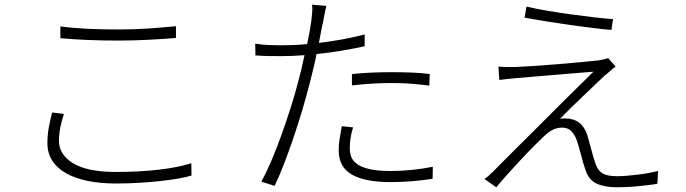

<svg xmlns="http://www.w3.org/2000/svg" viewBox="-20 -768 2908 814"><path d="M236 -656Q287 -649 350 -646Q413 -643 482 -643Q550 -643 613.5 -647.5Q677 -652 726 -657V-607Q678 -603 612.5 -599.5Q547 -596 482 -596Q413 -596 352.5 -598.5Q292 -601 236 -606ZM251 -285Q241 -255 235.5 -226.5Q230 -198 230 -171Q230 -112 290.5 -75.5Q351 -39 471 -39Q521 -39 568 -41.5Q615 -44 656.5 -49Q698 -54 732.5 -61Q767 -68 791 -76L792 -24Q770 -17 736 -11Q702 -5 660.5 -0.5Q619 4 571 7Q523 10 472 10Q405 10 351.5 -1Q298 -12 260 -33.5Q222 -55 201.5 -87Q181 -119 181 -161Q181 -196 187 -228Q193 -260 201 -291Z M1472 -454Q1507 -458 1550.5 -460Q1594 -462 1640 -462Q1682 -462 1723.5 -460.5Q1765 -459 1802 -454L1800 -405Q1763 -410 1723.5 -413Q1684 -416 1642 -416Q1600 -416 1558 -413.5Q1516 -411 1472 -406ZM1526 -572Q1477 -561 1425 -552.5Q1373 -544 1322 -539Q1316 -507 1308 -475Q1300 -443 1292 -411Q1279 -360 1261 -299.5Q1243 -239 1223 -180.5Q1203 -122 1182.5 -69Q1162 -16 1144 20L1088 2Q1109 -36 1131 -87.5Q1153 -139 1173.5 -196.5Q1194 -254 1212.5 -312Q1231 -370 1244 -421Q1251 -446 1258 -475.5Q1265 -505 1271 -534Q1244 -532 1218.5 -531Q1193 -530 1170 -530Q1141 -530 1115 -530.5Q1089 -531 1063 -533L1062 -583Q1093 -578 1120.5 -577Q1148 -576 1172 -576Q1197 -576 1224.5 -577Q1252 -578 1282 -581Q1289 -613 1293.5 -639Q1298 -665 1300 -681Q1302 -697 1303.5 -715.5Q1305 -734 1303 -748L1364 -743Q1360 -729 1356 -709Q1352 -689 1350 -676Q1345 -656 1341 -633.5Q1337 -611 1332 -586Q1381 -592 1431 -601Q1481 -610 1526 -622ZM1477 -228Q1469 -203 1466 -181Q1463 -159 1463 -140Q1463 -122 1468.5 -105Q1474 -88 1492 -74Q1510 -60 1544.5 -51.5Q1579 -43 1637 -43Q1683 -43 1729.5 -48Q1776 -53 1815 -61L1814 -10Q1776 -4 1730.5 0Q1685 4 1636 4Q1527 4 1471.5 -28Q1416 -60 1416 -130Q1416 -154 1419.5 -177.5Q1423 -201 1429 -233Z M2212 -740Q2250 -731 2300 -722.5Q2350 -714 2401.5 -707Q2453 -700 2500 -694.5Q2547 -689 2579 -687L2572 -641Q2538 -644 2492.5 -649.5Q2447 -655 2397.5 -662Q2348 -669 2298 -677Q2248 -685 2204 -693ZM2590 -486Q2579 -478 2564.5 -465Q2550 -452 2543 -447Q2531 -436 2506 -412Q2481 -388 2452.5 -361Q2424 -334 2397 -307.5Q2370 -281 2354 -264Q2364 -266 2375 -266Q2447 -266 2470 -195Q2477 -172 2486 -137Q2495 -102 2504 -76Q2513 -47 2533 -34Q2553 -21 2595 -21Q2616 -21 2639.5 -23Q2663 -25 2687 -28Q2711 -31 2732.5 -35Q2754 -39 2770 -43L2767 11Q2752 14 2730 16.5Q2708 19 2684 21.5Q2660 24 2636.5 25Q2613 26 2594 26Q2543 26 2508.5 10Q2474 -6 2460 -54Q2456 -65 2451.5 -81Q2447 -97 2442.5 -114Q2438 -131 2433.5 -147Q2429 -163 2425 -174Q2416 -198 2401.5 -212.5Q2387 -227 2364 -227Q2342 -227 2324 -218Q2306 -209 2290 -194Q2276 -181 2248.5 -153.5Q2221 -126 2190.5 -93.5Q2160 -61 2131 -28.5Q2102 4 2084 26L2034 -9Q2049 -19 2071 -41Q2079 -49 2106.5 -77Q2134 -105 2173.5 -144Q2213 -183 2259 -229Q2305 -275 2349.5 -319.5Q2394 -364 2433 -402Q2472 -440 2496 -464Q2466 -462 2420 -458Q2374 -454 2326 -450Q2278 -446 2235.5 -442.5Q2193 -439 2170 -437Q2147 -435 2130 -433Q2113 -431 2097 -429L2093 -486Q2110 -484 2128.5 -484Q2147 -484 2167 -484Q2190 -485 2238 -488Q2286 -491 2339.5 -495.5Q2393 -500 2443 -504.5Q2493 -509 2518 -512Q2529 -514 2540.5 -516.5Q2552 -519 2558 -522Z"/></svg>

Font: Kinto Sans Light
Style: Regular
Weight: 300
Designer: Authors: Ryoko NISHIZUKA  (kana & ideographs); Paul D. Hunt (Latin, Greek & Cyrillic); Wenlong ZHANG  (bopomofo); Sandol
Foundry: Adobe Systems Incorporated, ookami Inc.
Version: Version 0.001